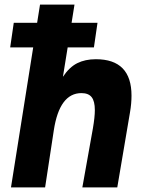

<svg xmlns="http://www.w3.org/2000/svg" viewBox="-20 -810 640 830"><path d="M123.5 -605H24L39.5 -711.5H140.5L153 -790H302L289.5 -711.5H401.5L386 -605H272.5L252 -478Q279.5 -519.5 313.8 -536.8Q348 -554 394.5 -554Q548.5 -554 548.5 -396.5Q548.5 -362 542 -324.5L487 0H336L381.5 -254.5Q390 -304 390 -334Q390 -372.5 376.2 -390Q362.5 -407.5 332 -407.5Q237 -407.5 212.5 -246L175 0H27.5Z"/></svg>

Font: JuliaMono ExtraBold
Style: Italic
Weight: 800
Italic angle: -9°
Monospace: yes
Designer: cormullion
Foundry: corm
Version: Version 0.057; ttfautohint (v1.8.4)